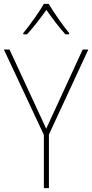

<svg xmlns="http://www.w3.org/2000/svg" viewBox="-20 -969 475 989"><path d="M231 -949H206C182 -907 131 -836 100 -799V-792H119C153 -828 192 -880 219 -918C246 -879 284 -828 317 -792H336V-799C308 -832 256 -906 231 -949ZM218 -306 29 -714H0L206 -274V0H232V-276L435 -714H406Z"/></svg>

Font: Noto Sans Gujarati SemiCondensed Thin
Style: Regular
Weight: 100
Width: 4
Designer: Jelle Bosma - Monotype Design Team, Universal Thirst
Foundry: Monotype Imaging Inc.
Version: Version 2.106